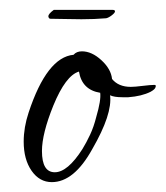

<svg xmlns="http://www.w3.org/2000/svg" viewBox="-20 -357 336 389"><path d="M85 12Q60 12 44 -11Q28 -34 28 -70Q28 -99 38 -129Q75 -241 129 -246Q135 -253 146 -253Q166 -253 185.5 -235Q205 -217 207 -197Q220 -181 245 -181Q253 -181 269 -183Q285 -185 293 -185Q297 -185 295 -180Q294 -176 285 -171Q267 -162 240 -160H228Q211 -160 203 -164Q208 -126 167 -55Q130 12 85 12ZM91 -8Q117 -8 147 -55Q155 -68 162.5 -84Q170 -100 175 -120Q185 -154 183 -169Q146 -175 140 -212Q113 -204 88 -143Q65 -86 65 -51Q65 -8 91 -8ZM145 -318Q128 -318 111.5 -318.5Q95 -319 81 -319Q78 -321 78 -324Q78 -329 89 -337H208Q213 -337 213 -334Q213 -331 206.5 -326Q200 -321 195 -320Q183 -319 170.5 -318.5Q158 -318 145 -318Z"/></svg>

Font: Lovers Quarrel
Style: Regular
Weight: 400
Designer: Robert E. Leuschke
Foundry: Robert E. Leuschke
Version: Version 1.010; ttfautohint (v1.8.3)